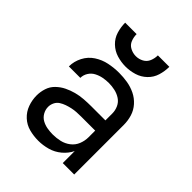

<svg xmlns="http://www.w3.org/2000/svg" viewBox="-210 -866 996 996"><g transform="rotate(45 288.0 -368.0)"><path d="M240 8Q274 8 308 -1.5Q342 -11 369.5 -34Q397 -57 412 -88V0H496V-364Q496 -395 487 -424.5Q478 -454 457 -477.5Q436 -501 408 -514.5Q380 -528 349.5 -533Q319 -538 288 -538Q251 -538 214.5 -530.5Q178 -523 146.5 -502.5Q115 -482 97.5 -448Q80 -414 80 -378V-377H164Q164 -398 175.5 -416.5Q187 -435 206 -445Q225 -455 246 -459Q267 -463 288 -463Q310 -463 332.5 -458Q355 -453 374 -440.5Q393 -428 402.5 -407Q412 -386 412 -364V-313H309Q282 -313 254.5 -311Q227 -309 200.5 -302Q174 -295 149.5 -283Q125 -271 105 -251.5Q85 -232 76.5 -205.5Q68 -179 68 -152Q68 -119 79.5 -87Q91 -55 116 -32Q141 -9 173.5 -0.5Q206 8 240 8ZM270 -68Q250 -68 229.5 -71.5Q209 -75 191 -85Q173 -95 162.5 -113.5Q152 -132 152 -153Q152 -169 159.5 -184.5Q167 -200 181 -209Q195 -218 211 -223.5Q227 -229 243 -232.5Q259 -236 275.5 -237Q292 -238 309 -238H412V-189Q412 -163 402 -138Q392 -113 370.5 -96.5Q349 -80 323 -74Q297 -68 270 -68ZM288 -584Q320 -584 351.5 -593.5Q383 -603 407 -626Q431 -649 440.5 -680.5Q450 -712 450 -744H366Q366 -722 357.5 -701.5Q349 -681 329.5 -670.5Q310 -660 288 -660Q266 -660 246 -670.5Q226 -681 218 -701.5Q210 -722 210 -744H126Q126 -712 135.5 -680.5Q145 -649 169 -626Q193 -603 224.5 -593.5Q256 -584 288 -584Z"/></g></svg>

Font: Iosevka SS01 Extended
Style: Regular
Weight: 400
Width: 7
Monospace: yes
Designer: Belleve Invis
Foundry: Belleve Invis
Version: Version 3.4.7; ttfautohint (v1.8.3)